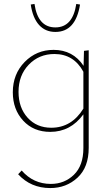

<svg xmlns="http://www.w3.org/2000/svg" viewBox="-20 -665 560 974"><path d="M261 -503Q210 -503 178 -538.5Q146 -574 136 -642L155 -645Q172 -526 261 -526Q349 -526 367 -645L386 -642Q364 -503 261 -503ZM406 -407 430 -410V85Q430 184 373 236.5Q316 289 235 289Q136 289 72 219L90 200Q149 268 238 268Q307 268 355 221.5Q403 175 403 86V-85Q338 4 235 4Q150 4 97.5 -53Q45 -110 45 -197Q45 -289 105 -350.5Q165 -412 252 -412Q350 -412 404 -331ZM240 -17Q343 -17 403 -114V-301Q354 -391 256 -391Q178 -391 126 -337Q74 -283 74 -199Q74 -119 120 -68Q166 -17 240 -17Z"/></svg>

Font: EauTestInfant Extralight
Style: Regular
Weight: 250
Designer: Christian Thalmann (Catharsis Fonts)
Version: Version 0.001;PS 000.001;hotconv 1.0.88;makeotf.lib2.5.64775